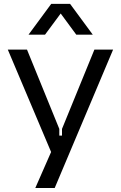

<svg xmlns="http://www.w3.org/2000/svg" viewBox="-20 -740 604 960"><path d="M545.5 -492H452L290 -95.5V-62H276.5V-95.5L115 -492H19L235.5 20L156.5 200H253.5ZM236 -720.5 122.5 -566.5H205L283.5 -672.5L361.5 -566.5H444L330.5 -720.5Z"/></svg>

Font: MCL Standard
Style: Regular
Weight: 400
Designer: Květoslav Bartoš
Foundry: Florian Karsten
Version: Version 1.001;Glyphs 3.2.3 (3260)